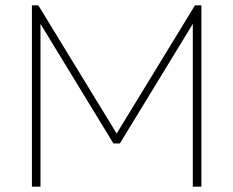

<svg xmlns="http://www.w3.org/2000/svg" viewBox="-20 -696 870 716"><path d="M99 0V-676H123L426 -180H404L707 -676H731V0H699V-622L707 -620L427 -161H403L123 -620L131 -622V0Z"/></svg>

Font: Outfit Thin Thin
Style: Regular
Weight: 250
Version: Version 1.100;gftools[0.9.27]